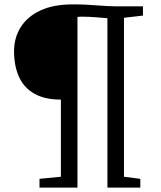

<svg xmlns="http://www.w3.org/2000/svg" viewBox="-20 -855 734 875"><path d="M257.5 -49.5V-401Q186 -401 138.8 -426.8Q91.5 -452.5 68 -501.8Q44.5 -551 44 -621Q44 -682.5 74.2 -731Q104.5 -779.5 164 -807.2Q223.5 -835 312 -835Q345.5 -835 371 -833.8Q396.5 -832.5 420.5 -830.5Q444.5 -828.5 472.5 -827.2Q500.5 -826 538 -826H631.5V-784L545 -774V-49.5L619.5 -40V0H469.5V-772Q451 -773.5 418.5 -776.2Q386 -779 352 -779Q347.5 -779 342.5 -778.5Q337.5 -778 333 -778V0H160V-40Z"/></svg>

Font: Merriweather 28pt Light
Style: Regular
Weight: 300
Version: Version 2.100